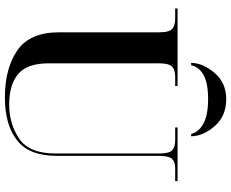

<svg xmlns="http://www.w3.org/2000/svg" viewBox="-102 -856 968 805"><g transform="rotate(90 382.5 -454.0)"><path d="M389 10Q504 10 569 -41Q634 -92 634 -208V-634Q634 -679 647.5 -691.5Q661 -704 685 -704H740V-714H515V-704H568Q596 -704 610 -692Q624 -680 624 -637V-202Q624 -92 562 -50Q500 -8 418 -8Q336 -8 291 -45.5Q246 -83 246 -174V-635Q246 -678 260 -691Q274 -704 302 -704H341V-714H16V-704H59Q86 -704 101 -692Q116 -680 116 -636V-217Q116 -94 192 -42Q268 10 389 10ZM244 -771H254Q261 -804 295 -823Q329 -842 396 -842Q463 -842 498.5 -822.5Q534 -803 542 -771H552Q551 -822 509 -870Q467 -918 396 -918Q328 -918 286.5 -869.5Q245 -821 244 -771Z"/></g></svg>

Font: Noto Serif Display Semi
Style: Regular
Weight: 600
Designer: Monotype Design Team
Foundry: Monotype Imaging Inc.
Version: Version 1.900